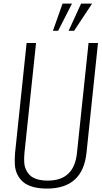

<svg xmlns="http://www.w3.org/2000/svg" viewBox="-20 -1052 573 1082"><path d="M366.7 -878.4 437 -1031.7H499L397.5 -878.4ZM278.3 -878.4 332.5 -1031.7H385.7L307.6 -878.4ZM244.6 10.7Q198.2 10.7 164.1 0.7Q129.9 -9.3 109.6 -27.1Q89.4 -44.9 77.4 -69.8Q65.4 -94.7 63.7 -125Q62 -155.3 64.9 -189.9L129.9 -809.6H183.1L117.7 -189Q115.2 -162.1 116.5 -138.7Q117.7 -115.2 126.5 -95.9Q135.3 -76.7 150.1 -63Q165 -49.3 190.2 -41.7Q215.3 -34.2 249.5 -34.2Q397.5 -34.2 413.6 -189L479 -809.6H532.2L467.3 -189.9Q445.8 10.7 244.6 10.7Z"/></svg>

Font: Oswald
Style: Extra-Light
Weight: 200
Designer: Vernon Adams
Foundry: Vernon Adams
Version: 3.0; ttfautohint (v0.94.23-7a4d-dirty) -l 8 -r 50 -G 200 -x 